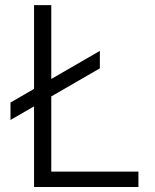

<svg xmlns="http://www.w3.org/2000/svg" viewBox="-20 -748 621 768"><path d="M116.2 0V-727.5H185.1V-61.5H533.7V0ZM22 -268.1V-337.9L379.4 -544.4V-474.6Z"/></svg>

Font: Inter 18pt Light
Style: Regular
Weight: 300
Designer: Rasmus Andersson
Foundry: rsms
Version: Version 4.001;git-66647c0bb